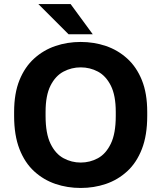

<svg xmlns="http://www.w3.org/2000/svg" viewBox="-20 -920 799 952"><path d="M380 12Q314 12 255 -8Q196 -28 149.5 -70.5Q103 -113 76.5 -181Q50 -249 50 -345V-365Q50 -457 76.5 -522.5Q103 -588 149.5 -630Q196 -672 255 -692Q314 -712 380 -712Q446 -712 505 -692Q564 -672 610.5 -630Q657 -588 683.5 -522.5Q710 -457 710 -365V-345Q710 -249 683.5 -181Q657 -113 610.5 -70.5Q564 -28 505 -8Q446 12 380 12ZM380 -114Q426 -114 465.5 -135.5Q505 -157 529.5 -207.5Q554 -258 554 -345V-365Q554 -447 529.5 -495.5Q505 -544 465.5 -565Q426 -586 380 -586Q335 -586 295 -565Q255 -544 230.5 -495.5Q206 -447 206 -365V-345Q206 -258 230.5 -207.5Q255 -157 295 -135.5Q335 -114 380 -114ZM320 -750 170 -900H330L440 -750Z"/></svg>

Font: Golos Text SemiBold
Style: Regular
Weight: 600
Designer: A.Korolkova, Vitaly Kuzmin
Foundry: ParaType Ltd
Version: Version 2.004